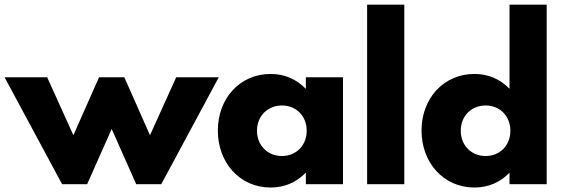

<svg xmlns="http://www.w3.org/2000/svg" viewBox="-39 -802 2451 836"><path d="M-19.1 -465.5 231.4 0H340.5L447.3 -240.5L554.1 0H663.2L913.6 -465.5H728.2L614.1 -213.2L502.3 -465.5H392.3L280.5 -213.2L166.4 -465.5Z M1139.5 14.5C1199.5 14.5 1251.4 -7.7 1292.7 -50.5V0H1454.5V-465.5H1292.7V-415C1251.4 -457.7 1199.5 -480 1139.5 -480C1004.5 -480 909.5 -372.7 909.5 -233.6C909.5 -94.1 1004.5 14.5 1139.5 14.5ZM1080 -232.7C1080 -296.4 1125.9 -342.7 1188.6 -342.7C1250.9 -342.7 1296.4 -296.8 1296.4 -232.7C1296.4 -169.1 1250.9 -122.7 1188.6 -122.7C1125.9 -122.7 1080 -169.1 1080 -232.7Z M1721.4 0V-781.8H1559.5V0Z M2026.8 14.5C2086.8 14.5 2138.6 -7.7 2179.5 -50V0H2341.4V-781.8H2179.5V-415.5C2138.6 -457.7 2086.8 -480 2026.8 -480C1891.8 -480 1796.4 -372.7 1796.4 -233.6C1796.4 -94.1 1891.8 14.5 2026.8 14.5ZM1967.3 -232.7C1967.3 -296.8 2013.2 -342.7 2075.5 -342.7C2137.7 -342.7 2183.2 -296.8 2183.2 -232.7C2183.2 -168.6 2137.7 -122.7 2075.5 -122.7C2013.2 -122.7 1967.3 -168.6 1967.3 -232.7Z"/></svg>

Font: Spartan MB ExtBd
Style: Regular
Weight: 800
Designer: Matt Bailey, Mirko Velimirovic
Foundry: Matt Bailey
Version: Version 1.005